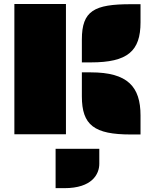

<svg xmlns="http://www.w3.org/2000/svg" viewBox="-20 -685 789 978"><path d="M53.2 -1H315.9V-664.6H53.2ZM397 -367.2H442.9C630.4 -367.2 695.8 -424.8 695.8 -571.3V-663.6H646.5C460 -663.6 397 -630.4 397 -483.9ZM397 -194.3C397 -47.4 460 0 646.5 0H695.8V-96.7C695.8 -243.2 630.4 -316.4 442.9 -316.4H397ZM263.2 72.8V273.4H308.6C449.2 273.4 485.8 201.7 485.8 149.4V72.8Z"/></svg>

Font: Plaster
Style: Regular
Weight: 400
Designer: Eben Sorkin
Foundry: Eben Sorkin
Version: Version 1.007